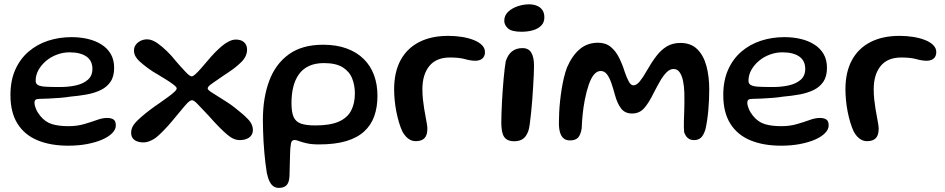

<svg xmlns="http://www.w3.org/2000/svg" viewBox="-20 -656 4481 910"><path d="M303.5 34.5Q219.5 34.5 158 9Q96.5 -16.5 63 -69.8Q29.5 -123 29.5 -205.5Q29.5 -274 52.2 -325.2Q75 -376.5 115 -411Q155 -445.5 207.5 -462.8Q260 -480 319.5 -480Q360 -480 396.2 -471.5Q432.5 -463 460.8 -445.2Q489 -427.5 505 -400Q521 -372.5 521 -334.5Q521 -294 504 -268.8Q487 -243.5 457.5 -229.2Q428 -215 390.8 -208.2Q353.5 -201.5 313 -198Q292.5 -194.5 264.5 -192.2Q236.5 -190 210.2 -188.8Q184 -187.5 169.5 -187.5Q154.5 -187.5 149 -183.5Q143.5 -179.5 143.5 -169Q143.5 -156.5 150.5 -139.8Q157.5 -123 170.5 -107Q194.5 -77.5 226.2 -67.8Q258 -58 304.5 -58Q345 -58 378.5 -67.8Q412 -77.5 438.8 -87.2Q465.5 -97 487 -97Q506.5 -97 517.8 -89.8Q529 -82.5 529 -61.5Q529 -42.5 511.8 -25Q494.5 -7.5 464 5.8Q433.5 19 392.5 26.8Q351.5 34.5 303.5 34.5ZM264 -243.5Q304.5 -243.5 339.5 -251.2Q374.5 -259 396.2 -277.8Q418 -296.5 418 -329.5Q418 -368.5 389.5 -388.2Q361 -408 309.5 -408Q279 -408 250 -397.2Q221 -386.5 198.5 -367.5Q176 -348.5 162.5 -324.5Q149 -300.5 149 -273Q149 -259 160.2 -252.8Q171.5 -246.5 196.8 -245Q222 -243.5 264 -243.5Z M658 19Q643 19 630 14.2Q617 9.5 609.2 -0.8Q601.5 -11 601.5 -28Q601.5 -40 606.5 -51.8Q611.5 -63.5 622 -75Q631 -85.5 649 -101.2Q667 -117 690 -134.5Q713 -152 737 -168Q757.5 -182.5 775.8 -195.8Q794 -209 805.8 -219.8Q817.5 -230.5 817.5 -237Q817.5 -243 804.5 -253.2Q791.5 -263.5 771.5 -276.2Q751.5 -289 729.5 -302Q704 -316 681 -333Q658 -350 641 -365.5Q629.5 -376 622.2 -388.8Q615 -401.5 615 -417Q615 -432 623.5 -443.8Q632 -455.5 646.2 -462.5Q660.5 -469.5 677.5 -469.5Q690.5 -469.5 703 -464.2Q715.5 -459 728 -450Q748.5 -435.5 771.2 -413.5Q794 -391.5 813.5 -366.5Q841.5 -334 860.8 -314Q880 -294 888.5 -294Q894.5 -294 905.8 -304Q917 -314 931 -329.8Q945 -345.5 959.5 -363Q982 -390 998.5 -406.8Q1015 -423.5 1032 -438Q1046.5 -450.5 1064.2 -459.5Q1082 -468.5 1098 -468.5Q1122.5 -468.5 1136.8 -455.8Q1151 -443 1151 -420.5Q1151 -403 1142.5 -386.8Q1134 -370.5 1117.5 -356Q1104.5 -343.5 1085.5 -329.2Q1066.5 -315 1042 -299.5Q1009.5 -277 992.8 -265.5Q976 -254 970.2 -248.2Q964.5 -242.5 964.5 -236Q964.5 -229.5 986.5 -216Q1008.5 -202.5 1056 -172Q1075.5 -159.5 1093.5 -145.2Q1111.5 -131 1126.5 -118.2Q1141.5 -105.5 1149.5 -97Q1164.5 -83 1171.5 -69Q1178.5 -55 1178.5 -40Q1178.5 -27 1173.2 -17.8Q1168 -8.5 1158.8 -2.8Q1149.5 3 1138.8 5.5Q1128 8 1117 8Q1102 8 1087.8 2Q1073.5 -4 1057.5 -17.5Q1042 -30.5 1020.2 -52.2Q998.5 -74 967.5 -109Q935 -143 917.2 -162Q899.5 -181 890 -181Q884 -181 876.5 -175.2Q869 -169.5 854.2 -152.2Q839.5 -135 811 -100.5Q795 -80.5 776.8 -60.2Q758.5 -40 742.5 -24.5Q726.5 -9 715.5 -1Q703 7.5 688.5 13.2Q674 19 658 19Z M1301.5 234.5Q1287.5 234.5 1276.8 227.5Q1266 220.5 1258 204.8Q1250 189 1244.5 163Q1241 141.5 1238 116.8Q1235 92 1232.8 66.2Q1230.5 40.5 1229 13.8Q1227.5 -13 1226.8 -38.5Q1226 -64 1226 -88Q1226 -192 1255.8 -272.2Q1285.5 -352.5 1348.5 -398.2Q1411.5 -444 1511.5 -444Q1575 -444 1623.2 -426.2Q1671.5 -408.5 1704 -376.2Q1736.5 -344 1752.8 -299.8Q1769 -255.5 1769 -202Q1769 -148 1753.8 -105.2Q1738.5 -62.5 1705.5 -32.5Q1672.5 -2.5 1620 13Q1567.5 28.5 1492 28.5Q1457 28.5 1434 23.2Q1411 18 1397.5 12.8Q1384 7.5 1377.5 7.5Q1368 7.5 1363.2 13.5Q1358.5 19.5 1357 39.5Q1355.5 49.5 1355 68.8Q1354.5 88 1353.8 110.2Q1353 132.5 1352.8 151.5Q1352.5 170.5 1352 180.5Q1350 211 1337.2 222.8Q1324.5 234.5 1301.5 234.5ZM1474 -61.5Q1544.5 -61.5 1585.5 -79.5Q1626.5 -97.5 1644.2 -131.8Q1662 -166 1662 -213.5Q1662 -250.5 1649.5 -283.2Q1637 -316 1605 -336.5Q1573 -357 1515 -357Q1474 -357 1444.5 -343.2Q1415 -329.5 1396.8 -304Q1378.5 -278.5 1370 -244Q1361.5 -209.5 1361.5 -167Q1361.5 -124.5 1371.5 -101.8Q1381.5 -79 1406.2 -70.2Q1431 -61.5 1474 -61.5Z M1951 13Q1936.5 13 1925 7.2Q1913.5 1.5 1904.2 -8.5Q1895 -18.5 1887.5 -32Q1878.5 -51 1871 -76Q1863.5 -101 1858.2 -128.2Q1853 -155.5 1850.5 -182.5Q1848 -209.5 1848 -232.5Q1848 -314 1878.5 -370.5Q1909 -427 1966.5 -456.5Q2024 -486 2104.5 -486Q2138.5 -486 2169.8 -481Q2201 -476 2225.5 -466.2Q2250 -456.5 2264.2 -442.2Q2278.5 -428 2278.5 -409.5Q2278.5 -394.5 2272 -385.2Q2265.5 -376 2255.2 -372Q2245 -368 2234 -368Q2211 -368 2183.8 -375.8Q2156.5 -383.5 2113 -383.5Q2047.5 -383.5 2014.8 -343Q1982 -302.5 1982 -233Q1982 -208 1984.5 -184.8Q1987 -161.5 1990.5 -140.2Q1994 -119 1997.5 -101Q2001 -83 2003.2 -69Q2005.5 -55 2005.5 -46Q2005.5 -15 1991.8 -1Q1978 13 1951 13Z M2418 13.5Q2394.5 13.5 2380.8 4.2Q2367 -5 2361.5 -25.2Q2356 -45.5 2356 -76.5Q2356 -93.5 2356.8 -117.5Q2357.5 -141.5 2359 -169.8Q2360.5 -198 2362.5 -227Q2364.5 -256 2367 -282.8Q2369.5 -309.5 2372 -331Q2374.5 -352.5 2377 -365.5Q2387 -397 2406.8 -412.5Q2426.5 -428 2456.5 -428Q2485 -428 2498 -406.5Q2511 -385 2511 -344.5Q2511 -329.5 2510 -304Q2509 -278.5 2507 -247.5Q2505 -216.5 2502.8 -184Q2500.5 -151.5 2497.2 -121.8Q2494 -92 2491 -69.2Q2488 -46.5 2484 -35Q2474 -8 2457.8 2.8Q2441.5 13.5 2418 13.5ZM2452 -505.5Q2405 -505.5 2387.5 -521.5Q2370 -537.5 2370 -557.5Q2370 -583 2388.5 -600.2Q2407 -617.5 2434 -626.5Q2461 -635.5 2488 -635.5Q2507.5 -635.5 2524 -629Q2540.5 -622.5 2550.2 -609Q2560 -595.5 2560 -573.5Q2560 -549.5 2545 -534.5Q2530 -519.5 2505.5 -512.5Q2481 -505.5 2452 -505.5Z M2681 9.5Q2663 9.5 2651.5 0Q2640 -9.5 2634.5 -27.8Q2629 -46 2629 -72Q2629 -95 2630.2 -121.8Q2631.5 -148.5 2634.5 -177Q2637.5 -205.5 2642 -233.5Q2646.5 -261.5 2652.8 -287.8Q2659 -314 2667.5 -336.5Q2692 -393 2728 -423.2Q2764 -453.5 2814.5 -453.5Q2850.5 -453.5 2874.5 -433.8Q2898.5 -414 2914.2 -382.5Q2930 -351 2941 -315Q2949.5 -290 2959.5 -270.8Q2969.5 -251.5 2982 -251.5Q2997 -251.5 3012.5 -270.5Q3028 -289.5 3044.5 -319Q3068 -360.5 3090.8 -390.2Q3113.5 -420 3140.8 -436.2Q3168 -452.5 3205 -452.5Q3254.5 -452.5 3284.5 -423Q3314.5 -393.5 3328 -343.8Q3341.5 -294 3341.5 -233Q3341.5 -209.5 3340.5 -184.5Q3339.5 -159.5 3337.2 -134.5Q3335 -109.5 3331.5 -86.2Q3328 -63 3323.5 -43Q3315 -15.5 3302.5 -3.8Q3290 8 3269.5 8Q3251 8 3239.5 -2.2Q3228 -12.5 3222.5 -30Q3221.5 -40.5 3221.2 -54.8Q3221 -69 3221.5 -86.2Q3222 -103.5 3222.8 -123.5Q3223.5 -143.5 3223.8 -167Q3224 -190.5 3223.5 -216.5Q3222.5 -246 3217.5 -271.5Q3212.5 -297 3201.5 -313Q3190.5 -329 3172.5 -329Q3155 -329 3139.2 -313.2Q3123.5 -297.5 3108.8 -272Q3094 -246.5 3079 -217Q3055.5 -168.5 3033 -143.2Q3010.5 -118 2976 -118Q2942 -118 2923.8 -141.8Q2905.5 -165.5 2894.5 -206.5Q2886 -238.5 2877 -264Q2868 -289.5 2856.2 -304.5Q2844.5 -319.5 2827 -319.5Q2810 -319.5 2796 -303.5Q2782 -287.5 2770.5 -255Q2758.5 -219 2751.5 -182Q2744.5 -145 2741.2 -110.5Q2738 -76 2737 -47.5Q2732 -17 2719.8 -3.8Q2707.5 9.5 2681 9.5Z M3682 34.5Q3598 34.5 3536.5 9Q3475 -16.5 3441.5 -69.8Q3408 -123 3408 -205.5Q3408 -274 3430.8 -325.2Q3453.5 -376.5 3493.5 -411Q3533.5 -445.5 3586 -462.8Q3638.5 -480 3698 -480Q3738.5 -480 3774.8 -471.5Q3811 -463 3839.2 -445.2Q3867.5 -427.5 3883.5 -400Q3899.5 -372.5 3899.5 -334.5Q3899.5 -294 3882.5 -268.8Q3865.5 -243.5 3836 -229.2Q3806.5 -215 3769.2 -208.2Q3732 -201.5 3691.5 -198Q3671 -194.5 3643 -192.2Q3615 -190 3588.8 -188.8Q3562.5 -187.5 3548 -187.5Q3533 -187.5 3527.5 -183.5Q3522 -179.5 3522 -169Q3522 -156.5 3529 -139.8Q3536 -123 3549 -107Q3573 -77.5 3604.8 -67.8Q3636.5 -58 3683 -58Q3723.5 -58 3757 -67.8Q3790.5 -77.5 3817.2 -87.2Q3844 -97 3865.5 -97Q3885 -97 3896.2 -89.8Q3907.5 -82.5 3907.5 -61.5Q3907.5 -42.5 3890.2 -25Q3873 -7.5 3842.5 5.8Q3812 19 3771 26.8Q3730 34.5 3682 34.5ZM3642.5 -243.5Q3683 -243.5 3718 -251.2Q3753 -259 3774.8 -277.8Q3796.5 -296.5 3796.5 -329.5Q3796.5 -368.5 3768 -388.2Q3739.5 -408 3688 -408Q3657.5 -408 3628.5 -397.2Q3599.5 -386.5 3577 -367.5Q3554.5 -348.5 3541 -324.5Q3527.5 -300.5 3527.5 -273Q3527.5 -259 3538.8 -252.8Q3550 -246.5 3575.2 -245Q3600.5 -243.5 3642.5 -243.5Z M4090 13Q4075.5 13 4064 7.2Q4052.5 1.5 4043.2 -8.5Q4034 -18.5 4026.5 -32Q4017.5 -51 4010 -76Q4002.5 -101 3997.2 -128.2Q3992 -155.5 3989.5 -182.5Q3987 -209.5 3987 -232.5Q3987 -314 4017.5 -370.5Q4048 -427 4105.5 -456.5Q4163 -486 4243.5 -486Q4277.5 -486 4308.8 -481Q4340 -476 4364.5 -466.2Q4389 -456.5 4403.2 -442.2Q4417.5 -428 4417.5 -409.5Q4417.5 -394.5 4411 -385.2Q4404.5 -376 4394.2 -372Q4384 -368 4373 -368Q4350 -368 4322.8 -375.8Q4295.5 -383.5 4252 -383.5Q4186.5 -383.5 4153.8 -343Q4121 -302.5 4121 -233Q4121 -208 4123.5 -184.8Q4126 -161.5 4129.5 -140.2Q4133 -119 4136.5 -101Q4140 -83 4142.2 -69Q4144.5 -55 4144.5 -46Q4144.5 -15 4130.8 -1Q4117 13 4090 13Z"/></svg>

Font: Gluten
Style: Regular
Weight: 400
Designer: Tyler Finck
Foundry: Etcetera Type Company
Version: Version 1.300